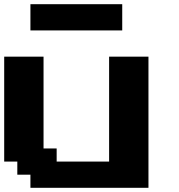

<svg xmlns="http://www.w3.org/2000/svg" viewBox="-20 -895 852 915"><path d="M125 0H687.5V-625H500V-125H250V-187.5H187.5V-625H0V-125H62.5V-62.5H125ZM125 -750H562.5V-875H125Z"/></svg>

Font: Faithful 32x
Style: Semibold
Weight: 400
Foundry: Faithful Resource Pack
Version: Version 1.0; January 27, 2023